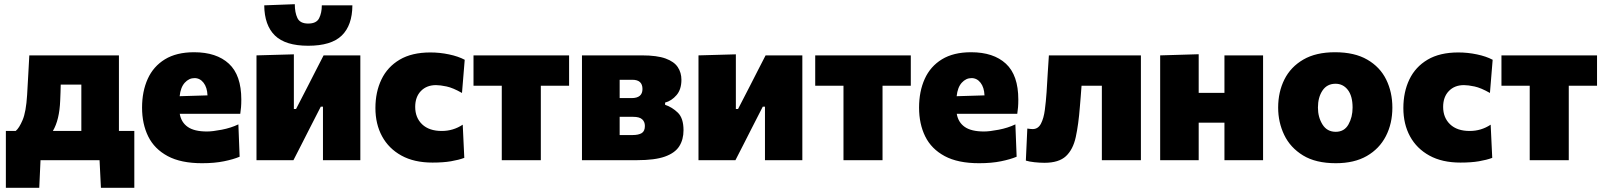

<svg xmlns="http://www.w3.org/2000/svg" viewBox="-20 -765 7663 917"><path d="M8 132V-139.5H55Q71.5 -153 88 -191.8Q104.5 -230.5 109.5 -311.5Q112.5 -362 115 -408.5Q117.5 -454.5 120 -500.5H548V-139.5H621.5V132H462L455.5 0H173.5L167.5 132ZM267.5 -285Q264 -192.5 232.5 -139.5H368.5V-361H270Q269.5 -342.5 269 -323.5Q268 -304.5 267.5 -285Z M945 14.5Q844 14.5 780.8 -19.5Q717.5 -53.5 688 -113.2Q658.5 -173 658.5 -251Q658.5 -328.5 685.5 -388.2Q712.5 -448 767.8 -481.8Q823 -515.5 907 -515.5Q1014 -515.5 1073.2 -460.8Q1132.5 -406 1132.5 -289.5Q1132.5 -268.5 1131.2 -252.8Q1130 -237 1127.5 -221.5H838.5Q845.5 -180.5 876.8 -158.8Q908 -137 968.5 -137Q995 -137 1039 -145.5Q1083 -154 1118.5 -171L1124.5 -16.5Q1095 -4 1050 5.2Q1005 14.5 945 14.5ZM909 -392Q882.5 -392 862.5 -370Q842.5 -348 838 -305.5L971 -309.5Q969.5 -347.5 952.2 -369.8Q935 -392 909 -392Z M1205 0V-500.5L1383.5 -505.5V-244.5H1394L1451.5 -356Q1470 -392 1488.5 -428.5Q1507 -465 1525.5 -500.5H1701V0H1522.5V-255.5H1512L1456 -146Q1437.5 -109.5 1418.8 -72.8Q1400 -36 1381.5 0ZM1452 -546.5Q1343.5 -546.5 1293.2 -595.2Q1243 -644 1242 -739.5L1388 -745Q1388 -705 1400.5 -678.8Q1413 -652.5 1452 -652.5Q1491.5 -652.5 1504.2 -678Q1517 -703.5 1517 -739.5H1663Q1662.5 -644 1612.2 -595.2Q1562 -546.5 1452 -546.5Z M2045.5 11.5Q1958 11.5 1897.2 -22Q1836.5 -55.5 1804.8 -114Q1773 -172.5 1773 -249Q1773 -325.5 1801.8 -385.5Q1830.5 -445.5 1888.8 -480Q1947 -514.5 2035.5 -514.5Q2080.5 -514.5 2124.5 -505.2Q2168.5 -496 2199.5 -479.5L2186.5 -321Q2143.5 -345.5 2113 -352Q2082.5 -358.5 2062.5 -358.5Q2017.5 -358.5 1990.2 -330.2Q1963 -302 1963 -254.5Q1963 -203 1996.2 -171.2Q2029.5 -139.5 2090 -139.5Q2144.5 -139.5 2190 -169.5L2197.5 -11Q2170.5 -1 2134 5.2Q2097.5 11.5 2045.5 11.5Z M2376.5 0V-355.5H2241.5V-500.5H2698V-355.5H2563V0Z M2759.5 0V-500.5H3046Q3118 -500.5 3159 -485.5Q3200 -470.5 3217.2 -444.2Q3234.5 -418 3234.5 -384Q3234.5 -338 3211.2 -310.8Q3188 -283.5 3156.5 -275V-264.5Q3190.5 -253 3217.5 -226.8Q3244.5 -200.5 3244.5 -143Q3244.5 -98.5 3224.2 -66.5Q3204 -34.5 3155.8 -17.2Q3107.5 0 3023 0ZM3000 -384H2939.5V-296.5H2996.5Q3048.5 -296.5 3048.5 -340Q3048.5 -384 3000 -384ZM2939.5 -120H3001Q3029.5 -120 3044.8 -129.2Q3060 -138.5 3060 -163.5Q3060 -183.5 3047 -195.2Q3034 -207 3004.5 -207H2939.5Z M3316 0V-500.5L3494.5 -505.5V-244.5H3505L3562.5 -356Q3581 -392 3599.5 -428.5Q3618 -465 3636.5 -500.5H3812V0H3633.5V-255.5H3623L3567 -146Q3548.5 -109.5 3529.8 -72.8Q3511 -36 3492.5 0Z M4008.5 0V-355.5H3873.5V-500.5H4330V-355.5H4195V0Z M4656 14.5Q4555 14.5 4491.8 -19.5Q4428.5 -53.5 4399 -113.2Q4369.5 -173 4369.5 -251Q4369.5 -328.5 4396.5 -388.2Q4423.5 -448 4478.8 -481.8Q4534 -515.5 4618 -515.5Q4725 -515.5 4784.2 -460.8Q4843.5 -406 4843.5 -289.5Q4843.5 -268.5 4842.2 -252.8Q4841 -237 4838.5 -221.5H4549.5Q4556.5 -180.5 4587.8 -158.8Q4619 -137 4679.5 -137Q4706 -137 4750 -145.5Q4794 -154 4829.5 -171L4835.5 -16.5Q4806 -4 4761 5.2Q4716 14.5 4656 14.5ZM4620 -392Q4593.5 -392 4573.5 -370Q4553.5 -348 4549 -305.5L4682 -309.5Q4680.5 -347.5 4663.2 -369.8Q4646 -392 4620 -392Z M4968.5 12.5Q4946.5 12.5 4920.8 9.8Q4895 7 4879.5 2L4886.5 -151Q4894 -150 4900.8 -149.2Q4907.5 -148.5 4912 -148.5Q4938 -148.5 4951.5 -174.2Q4965 -200 4970.2 -240.2Q4975.5 -280.5 4978.5 -324.5Q4981 -370.5 4984 -415.5Q4987 -460.5 4989.5 -500.5H5429V0H5242.5V-355.5H5145.5Q5143.5 -329 5141.5 -303Q5139.5 -277 5137.5 -254.5Q5131 -170.5 5118 -110.8Q5105 -51 5071 -19.2Q5037 12.5 4968.5 12.5Z M5521 0V-500.5L5705 -506V-321.5H5828V-500.5H6012.5V0H5828V-179H5705V0Z M6360 14.5Q6264 14.5 6203.2 -22.8Q6142.5 -60 6113.5 -120.5Q6084.5 -181 6084.5 -251Q6084.5 -326 6114.5 -385.8Q6144.5 -445.5 6204.8 -480.5Q6265 -515.5 6356 -515.5Q6449.5 -515.5 6510.2 -480.2Q6571 -445 6600.5 -385Q6630 -325 6630 -251Q6630 -175 6599 -114.8Q6568 -54.5 6508 -20Q6448 14.5 6360 14.5ZM6359.5 -135.5Q6400.5 -135.5 6420.2 -170.5Q6440 -205.5 6440 -251Q6440 -306.5 6417.2 -335.8Q6394.5 -365 6358.5 -365Q6318 -365 6296.2 -332.5Q6274.5 -300 6274.5 -251Q6274.5 -205.5 6296.2 -170.5Q6318 -135.5 6359.5 -135.5Z M6955 11.5Q6867.5 11.5 6806.8 -22Q6746 -55.5 6714.2 -114Q6682.5 -172.5 6682.5 -249Q6682.5 -325.5 6711.2 -385.5Q6740 -445.5 6798.2 -480Q6856.5 -514.5 6945 -514.5Q6990 -514.5 7034 -505.2Q7078 -496 7109 -479.5L7096 -321Q7053 -345.5 7022.5 -352Q6992 -358.5 6972 -358.5Q6927 -358.5 6899.8 -330.2Q6872.5 -302 6872.5 -254.5Q6872.5 -203 6905.8 -171.2Q6939 -139.5 6999.5 -139.5Q7054 -139.5 7099.5 -169.5L7107 -11Q7080 -1 7043.5 5.2Q7007 11.5 6955 11.5Z M7286 0V-355.5H7151V-500.5H7607.5V-355.5H7472.5V0Z"/></svg>

Font: Heraclito ExtraBold
Style: Regular
Weight: 800
Designer: Kostas Bartsokas (font) & Cristiano Sobral (main changes)
Foundry: Kostas Bartsokas (font) & Cristiano Sobral (main changes)
Version: Version 1.00;July 8, 2020;FontCreator 13.0.0.2655 64-bit